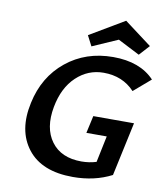

<svg xmlns="http://www.w3.org/2000/svg" viewBox="-94 -946 889 1031"><g transform="rotate(10 350.5 -431.0)"><path d="M489 -762 350 -701 321 -757 510 -869 659 -757 608 -701ZM404 -239 425 -334H647L584 -41Q491 7 373 7Q203 7 126 -92Q49 -191 83 -346Q114 -492 220.5 -578.5Q327 -665 476 -665Q623 -665 701 -582L609 -503Q544 -573 440 -573Q355 -573 291.5 -513Q228 -453 208 -346Q186 -228 239.5 -155.5Q293 -83 404 -83Q446 -83 485 -95L515 -239Z"/></g></svg>

Font: EauTest
Style: Bold Italic
Weight: 700
Italic angle: -12°
Designer: Christian Thalmann (Catharsis Fonts)
Version: Version 0.001;PS 000.001;hotconv 1.0.88;makeotf.lib2.5.64775